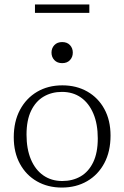

<svg xmlns="http://www.w3.org/2000/svg" viewBox="-20 -835 560 865"><path d="M260.5 -19.5Q307 -19.5 343 -40.2Q379 -61 399.8 -103.8Q420.5 -146.5 420.5 -211.5Q420.5 -276.5 400.5 -323.5Q380.5 -370.5 344.5 -395.8Q308.5 -421 259 -421Q213 -421 177 -400Q141 -379 120.2 -336.2Q99.5 -293.5 99.5 -228.5Q99.5 -164 119.2 -117Q139 -70 175.2 -44.8Q211.5 -19.5 260.5 -19.5ZM258.5 10Q195.5 10 146.5 -18Q97.5 -46 69.8 -97Q42 -148 42 -216.5Q42 -287.5 70 -340Q98 -392.5 147.2 -421.5Q196.5 -450.5 261 -450.5Q324.5 -450.5 373.5 -422.5Q422.5 -394.5 450.2 -343.8Q478 -293 478 -224Q478 -152.5 450 -100Q422 -47.5 372.5 -18.8Q323 10 258.5 10ZM260 -550.5Q238 -550.5 225 -564.2Q212 -578 212 -598Q212 -618 225 -631.8Q238 -645.5 260 -645.5Q282.5 -645.5 295.2 -631.8Q308 -618 308 -598Q308 -578 295.2 -564.2Q282.5 -550.5 260 -550.5ZM137.5 -777V-815H382.5V-777Z"/></svg>

Font: Newsreader 16pt Light
Style: Regular
Weight: 300
Designer: Hugues Gentile
Foundry: Production Type
Version: Version 1.003